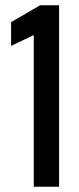

<svg xmlns="http://www.w3.org/2000/svg" viewBox="-20 -708 300 728"><path d="M108 0V-575L22 -534V-624L132 -688H204V0Z"/></svg>

Font: Saira ExtraCondensed SemiBold
Style: Regular
Weight: 600
Width: 2
Designer: Hector Gatti with collaboration of the Omnibus-Type team
Foundry: Omnibus-Type
Version: Version 1.101